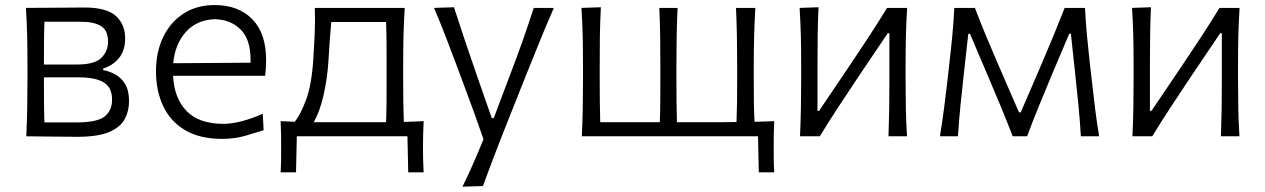

<svg xmlns="http://www.w3.org/2000/svg" viewBox="-20 -526 4884 741"><path d="M81.5 0Q84 -55.5 85 -107Q86 -158.5 86 -219.5V-269.5Q86 -334 84.8 -387Q83.5 -440 80 -495.5Q124 -495.5 186.8 -496.2Q249.5 -497 306 -497Q392 -497 427.5 -464.2Q463 -431.5 463 -378Q463 -330.5 438.8 -301.5Q414.5 -272.5 378 -261.5V-255.5Q401.5 -251.5 424.5 -239Q447.5 -226.5 462.8 -201.8Q478 -177 478 -135Q478 -97 461.2 -66Q444.5 -35 401.2 -16.5Q358 2 278.5 2Q220 2 168.8 1Q117.5 0 81.5 0ZM151.5 -442Q150 -400 149.8 -361Q149.5 -322 149.5 -277H276.5Q345.5 -277 371.2 -302.8Q397 -328.5 397 -365.5Q397 -408.5 370 -425.2Q343 -442 293.5 -442ZM151.5 -53.5H275Q355 -53.5 383.8 -76.5Q412.5 -99.5 412.5 -141Q412.5 -189 380 -208.2Q347.5 -227.5 285.5 -227.5H149.5V-221Q149.5 -175.5 149.8 -135.5Q150 -95.5 151.5 -53.5Z M838 10Q751 10 694.2 -23.8Q637.5 -57.5 609.8 -116.5Q582 -175.5 582 -251Q582 -325.5 609.8 -383Q637.5 -440.5 688.2 -473.5Q739 -506.5 808.5 -506.5Q900.5 -506.5 953.8 -451.8Q1007 -397 1007 -295.5Q1007 -259.5 1003 -233.5H648Q652 -147.5 699.8 -97.8Q747.5 -48 843 -48Q874 -48 914 -58.5Q954 -69 994 -87L997.5 -23.5Q968 -14 926.8 -2Q885.5 10 838 10ZM809.5 -452Q739.5 -449.5 697.5 -402.8Q655.5 -356 648.5 -282L947 -284Q947 -287 947 -290Q947 -293 947 -296Q947 -373.5 909 -411.8Q871 -450 809.5 -452Z M1063 139Q1064.5 115.5 1064.8 92Q1065 68.5 1065 45Q1065 20.5 1064.8 -5.2Q1064.5 -31 1063 -58.5Q1088.5 -57 1117.5 -56Q1138.5 -81 1160.5 -138.8Q1182.5 -196.5 1189 -295.5Q1193 -358.5 1194.8 -404.5Q1196.5 -450.5 1195 -495.5H1542Q1538.5 -440 1537.2 -387Q1536 -334 1536 -269.5V-219.5Q1536 -172 1536.5 -133.2Q1537 -94.5 1538.5 -55.5Q1557.5 -56 1576.8 -56.8Q1596 -57.5 1615 -58.5Q1613.5 -31 1613 -5.2Q1612.5 20.5 1612.5 45Q1612.5 68.5 1613 92Q1613.5 115.5 1615 139H1555.5L1552.5 0H1125.5L1122.5 139ZM1247 -54.5H1430.5Q1440.5 -54.5 1450.2 -54.5Q1460 -54.5 1470 -54.5Q1471.5 -93.5 1471.8 -132.8Q1472 -172 1472 -219.5V-269.5Q1472 -319 1471.8 -359.8Q1471.5 -400.5 1470 -441H1258.5Q1255 -405.5 1252.5 -368Q1250 -330.5 1247 -282.5Q1243 -223.5 1229.2 -161Q1215.5 -98.5 1191 -54.5Q1205.5 -54.5 1219.2 -54.5Q1233 -54.5 1247 -54.5Z M1765 194.5Q1787 149.5 1807.2 103.2Q1827.5 57 1846 11.5Q1829 -38 1810.8 -88.5Q1792.5 -139 1774.5 -187L1741 -277Q1721 -330.5 1699.5 -386.2Q1678 -442 1655 -495.5L1732 -498Q1753.5 -431 1775.2 -367Q1797 -303 1820 -236L1878 -70H1885.5L1948.5 -237Q1973.5 -302 1996.2 -366.2Q2019 -430.5 2040 -495.5H2117.5Q2099.5 -455 2084 -417.5Q2068.5 -380 2050.5 -335.5Q2032.5 -291 2007.5 -229L1952 -89.5Q1914 5.5 1888.8 71.8Q1863.5 138 1844 192Z M2908.5 139 2905.5 0H2225.5Q2228 -55.5 2229 -107Q2230 -158.5 2230 -219.5V-269.5Q2230 -334 2228.8 -387Q2227.5 -440 2224 -495.5L2299 -498Q2296 -442 2295.2 -388.5Q2294.5 -335 2294.5 -269.5V-219.5Q2294.5 -172 2295 -132.8Q2295.5 -93.5 2296.5 -54.5H2526.5Q2528 -93.5 2528.2 -132.8Q2528.5 -172 2528.5 -219.5V-269.5Q2528.5 -334 2527.8 -387Q2527 -440 2524.5 -495.5H2595Q2592.5 -440 2591.5 -387Q2590.5 -334 2590.5 -269.5V-219.5Q2590.5 -172 2591 -132.8Q2591.5 -93.5 2592.5 -54.5H2721Q2746 -54.5 2771.2 -54.5Q2796.5 -54.5 2822.5 -55Q2824 -94 2824.5 -133Q2825 -172 2825 -219.5V-269.5Q2825 -334 2824 -387Q2823 -440 2820.5 -495.5H2895Q2892 -440 2890.5 -387Q2889 -334 2889 -269.5V-219.5Q2889 -172.5 2889.5 -133.5Q2890 -94.5 2892 -56Q2911 -56.5 2930 -57Q2949 -57.5 2968 -58.5Q2966.5 -31 2966.2 -5.2Q2966 20.5 2966 45Q2966 68.5 2966.2 92Q2966.5 115.5 2968 139Z M3067.5 0Q3070 -55.5 3071 -107Q3072 -158.5 3072 -219.5V-269.5Q3072 -334 3070.8 -387Q3069.5 -440 3066 -495.5L3139 -498Q3136.5 -443.5 3135.8 -391.2Q3135 -339 3135 -275.5V-98H3141L3258.5 -272Q3296 -327.5 3332.8 -383.8Q3369.5 -440 3403.5 -495.5H3481Q3477.5 -440 3476.2 -387Q3475 -334 3475 -269.5V-219.5Q3475 -158.5 3476 -107Q3477 -55.5 3480.5 0H3409Q3411 -55 3411.8 -106.2Q3412.5 -157.5 3412.5 -218V-397.5H3406L3290 -225.5Q3252 -168.5 3215 -112.2Q3178 -56 3144 0Z M3607.5 0Q3616.5 -54.5 3623.2 -106.5Q3630 -158.5 3636 -210L3643.5 -278.5Q3650 -332.5 3655.2 -387Q3660.5 -441.5 3663 -495.5H3742.5Q3762 -444.5 3783.2 -393Q3804.5 -341.5 3826.5 -291L3912.5 -92.5H3919.5L4005 -291Q4027 -342.5 4048 -393.5Q4069 -444.5 4089 -495.5H4167.5Q4170 -442.5 4175.2 -386.8Q4180.5 -331 4186.5 -277.5L4194.5 -209.5Q4200 -159 4206.5 -106.2Q4213 -53.5 4222 0H4151.5Q4148 -59.5 4142 -120.8Q4136 -182 4129.5 -241.5L4113 -395.5H4106.5L4037 -231.5Q4013 -173.5 3989.2 -115.8Q3965.5 -58 3944 0H3888.5Q3866 -58 3842.2 -115.5Q3818.5 -173 3794 -230L3723.5 -395.5H3717L3700 -243Q3693 -182 3687 -121.2Q3681 -60.5 3677 0Z M4350.5 0Q4353 -55.5 4354 -107Q4355 -158.5 4355 -219.5V-269.5Q4355 -334 4353.8 -387Q4352.5 -440 4349 -495.5L4422 -498Q4419.5 -443.5 4418.8 -391.2Q4418 -339 4418 -275.5V-98H4424L4541.5 -272Q4579 -327.5 4615.8 -383.8Q4652.5 -440 4686.5 -495.5H4764Q4760.5 -440 4759.2 -387Q4758 -334 4758 -269.5V-219.5Q4758 -158.5 4759 -107Q4760 -55.5 4763.5 0H4692Q4694 -55 4694.8 -106.2Q4695.5 -157.5 4695.5 -218V-397.5H4689L4573 -225.5Q4535 -168.5 4498 -112.2Q4461 -56 4427 0Z"/></svg>

Font: Commissioner Flair Light
Style: Regular
Weight: 300
Designer: Kostas Bartsokas
Foundry: Kostas Bartsokas
Version: Version 1.000; ttfautohint (v1.8.3)